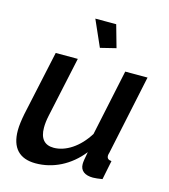

<svg xmlns="http://www.w3.org/2000/svg" viewBox="-110 -818 807 915"><g transform="rotate(15 293.0 -360.0)"><path d="M247 -730 304 -601 381 -620 350 -730ZM28 -120C28 -35 69 10 150 10C235 10 317 -30 377 -106C370 -70 368 -56 368 -45C368 -12 392 5 432 5C444 5 458 3 478 0L497 -94C482 -95 474 -101 474 -115C474 -119 475 -124 477 -130L560 -523H450L381 -197C336 -124 272 -84 214 -84C169 -84 145 -111 145 -165C145 -182 147 -202 152 -225L216 -523H107L38 -203C32 -172 28 -144 28 -120Z"/></g></svg>

Font: FIGSv2-sans-serif SmBold Italic
Style: Regular
Weight: 600
Italic angle: -12°
Designer: Matt McInerney, Pablo Impallari, Rodrigo Fuenzalida
Foundry: Matt McInerney, Pablo Impallari, Rodrigo Fuenzalida
Version: Version 4.020;hotconv 1.0.109;makeotfexe 2.5.65596